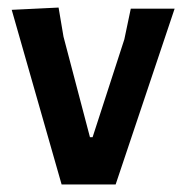

<svg xmlns="http://www.w3.org/2000/svg" viewBox="-20 -488 485 508"><path d="M135 -468 148 -391 218 -125H225L309 -384L326 -465H442L286 0H143L11 -462Z"/></svg>

Font: Alegreya Sans
Style: Bold
Weight: 700
Designer: Juan Pablo del Peral
Foundry: Huerta Tipografica
Version: Version 2.007